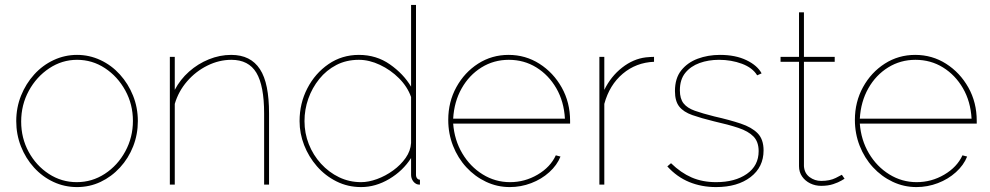

<svg xmlns="http://www.w3.org/2000/svg" viewBox="-20 -750 4023 780"><path d="M293 10Q242 10 197 -11Q152 -32 118 -69.5Q84 -107 65 -155.5Q46 -204 46 -258Q46 -313 65.5 -361.5Q85 -410 119 -447.5Q153 -485 198 -506Q243 -527 293 -527Q343 -527 388 -506Q433 -485 467 -447.5Q501 -410 520.5 -361.5Q540 -313 540 -258Q540 -204 521 -155.5Q502 -107 467.5 -69.5Q433 -32 388.5 -11Q344 10 293 10ZM66 -256Q66 -189 96.5 -133Q127 -77 178.5 -43.5Q230 -10 292 -10Q354 -10 406 -44Q458 -78 489 -135Q520 -192 520 -259Q520 -326 489 -382.5Q458 -439 406.5 -473Q355 -507 293 -507Q232 -507 180 -472.5Q128 -438 97 -381Q66 -324 66 -256Z M1073 0H1053V-289Q1053 -402 1021.5 -454.5Q990 -507 920 -507Q870 -507 822.5 -483.5Q775 -460 740 -419.5Q705 -379 690 -328V0H670V-519H690V-385Q712 -427 748 -459Q784 -491 828.5 -509Q873 -527 919 -527Q959 -527 988 -512.5Q1017 -498 1036 -469Q1055 -440 1064 -395Q1073 -350 1073 -289Z M1197 -258Q1197 -330 1228.5 -391Q1260 -452 1314.5 -489.5Q1369 -527 1438 -527Q1509 -527 1564 -488.5Q1619 -450 1650 -398V-730H1670V-40Q1670 -31 1674.5 -25.5Q1679 -20 1686 -20V0Q1677 0 1673 -2Q1662 -7 1656 -17.5Q1650 -28 1650 -40V-108Q1617 -56 1561.5 -23Q1506 10 1447 10Q1393 10 1347 -13Q1301 -36 1267.5 -74.5Q1234 -113 1215.5 -160.5Q1197 -208 1197 -258ZM1650 -169V-356Q1635 -398 1601 -432Q1567 -466 1523.5 -486.5Q1480 -507 1438 -507Q1387 -507 1346.5 -486Q1306 -465 1277 -429Q1248 -393 1232.5 -349Q1217 -305 1217 -258Q1217 -209 1234.5 -164.5Q1252 -120 1284 -85Q1316 -50 1357.5 -30Q1399 -10 1447 -10Q1477 -10 1511.5 -22.5Q1546 -35 1577 -57.5Q1608 -80 1628 -108.5Q1648 -137 1650 -169Z M2051 10Q2000 10 1954.5 -11.5Q1909 -33 1874.5 -70.5Q1840 -108 1820.5 -157.5Q1801 -207 1801 -263Q1801 -336 1834 -396Q1867 -456 1922.5 -491.5Q1978 -527 2046 -527Q2115 -527 2171.5 -491Q2228 -455 2262 -394.5Q2296 -334 2296 -259Q2296 -256 2296 -253.5Q2296 -251 2296 -248H1821Q1826 -181 1858 -127Q1890 -73 1941 -41.5Q1992 -10 2052 -10Q2112 -10 2164 -40.5Q2216 -71 2238 -119L2257 -114Q2243 -79 2211.5 -50.5Q2180 -22 2138 -6Q2096 10 2051 10ZM1821 -268H2275Q2271 -338 2240 -391.5Q2209 -445 2159 -476Q2109 -507 2047 -507Q1986 -507 1936 -476Q1886 -445 1855.5 -391Q1825 -337 1821 -268Z M2637 -499Q2564 -496 2510 -450.5Q2456 -405 2435 -328V0H2415V-519H2435V-385Q2462 -440 2507.5 -475.5Q2553 -511 2604 -517Q2614 -518 2622.5 -518.5Q2631 -519 2637 -519Z M2889 10Q2830 10 2780 -10.5Q2730 -31 2691 -74L2706 -87Q2746 -48 2790 -29Q2834 -10 2889 -10Q2966 -10 3014 -43.5Q3062 -77 3062 -136Q3062 -174 3041 -195.5Q3020 -217 2979.5 -230.5Q2939 -244 2881 -257Q2828 -270 2792.5 -282.5Q2757 -295 2739.5 -317Q2722 -339 2722 -380Q2722 -432 2747.5 -464Q2773 -496 2814.5 -511.5Q2856 -527 2905 -527Q2968 -527 3012.5 -505.5Q3057 -484 3074 -452L3056 -444Q3037 -475 2994 -491Q2951 -507 2901 -507Q2858 -507 2822 -494Q2786 -481 2764 -454Q2742 -427 2742 -383Q2742 -349 2757 -330Q2772 -311 2803 -300Q2834 -289 2882 -277Q2944 -263 2989 -248Q3034 -233 3058 -208.5Q3082 -184 3082 -139Q3082 -71 3029 -30.5Q2976 10 2889 10Z M3411 -24Q3411 -24 3398.5 -16.5Q3386 -9 3365 -2Q3344 5 3316 5Q3292 5 3271.5 -5Q3251 -15 3238.5 -33Q3226 -51 3226 -75V-499H3151V-519H3226V-700H3246V-519H3371V-499H3246V-75Q3248 -46 3269 -30.5Q3290 -15 3316 -15Q3351 -15 3375 -27Q3399 -39 3400 -40Z M3703 10Q3652 10 3606.5 -11.5Q3561 -33 3526.5 -70.5Q3492 -108 3472.5 -157.5Q3453 -207 3453 -263Q3453 -336 3486 -396Q3519 -456 3574.5 -491.5Q3630 -527 3698 -527Q3767 -527 3823.5 -491Q3880 -455 3914 -394.5Q3948 -334 3948 -259Q3948 -256 3948 -253.5Q3948 -251 3948 -248H3473Q3478 -181 3510 -127Q3542 -73 3593 -41.5Q3644 -10 3704 -10Q3764 -10 3816 -40.5Q3868 -71 3890 -119L3909 -114Q3895 -79 3863.5 -50.5Q3832 -22 3790 -6Q3748 10 3703 10ZM3473 -268H3927Q3923 -338 3892 -391.5Q3861 -445 3811 -476Q3761 -507 3699 -507Q3638 -507 3588 -476Q3538 -445 3507.5 -391Q3477 -337 3473 -268Z"/></svg>

Font: Raleway Thin
Style: Regular
Weight: 100
Designer: Matt McInerney, Pablo Impallari, Rodrigo Fuenzalida
Foundry: Matt McInerney, Pablo Impallari, Rodrigo Fuenzalida
Version: Version 4.026